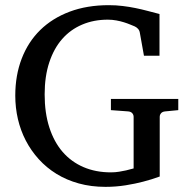

<svg xmlns="http://www.w3.org/2000/svg" viewBox="-20 -707 735 743"><path d="M619.1 -275.9Q608.4 -274.9 603.3 -268.8Q598.1 -262.7 598.1 -254.9V-23.9Q567.9 -12.7 533.7 -3.9Q504.4 3.9 466.6 10Q428.7 16.1 388.2 16.1Q332.5 16.1 284.9 2.9Q237.3 -10.3 198.5 -34.2Q159.7 -58.1 129.9 -91.1Q100.1 -124 79.8 -163.1Q59.6 -202.1 49.3 -246.3Q39.1 -290.5 39.1 -336.9Q39.1 -415.5 64 -480.2Q88.9 -544.9 135.7 -590.8Q182.6 -636.7 249.8 -661.9Q316.9 -687 400.9 -687Q429.2 -687 454.8 -683.8Q480.5 -680.7 504.4 -675.8Q528.3 -670.9 551.3 -664.8Q574.2 -658.7 597.2 -652.8V-491.2H537.1L521 -581.1Q519.5 -589.8 513.7 -595.9Q507.8 -602.1 501 -605Q493.7 -607.9 483.2 -612.3Q472.7 -616.7 459.5 -620.8Q446.3 -625 430.4 -627.9Q414.6 -630.9 397 -630.9Q342.8 -630.9 297.9 -611.8Q252.9 -592.8 220.7 -556.2Q188.5 -519.5 170.7 -465.6Q152.8 -411.6 152.8 -341.8Q152.8 -270 170.9 -213.9Q189 -157.7 222.4 -119.1Q255.9 -80.6 303.2 -60.3Q350.6 -40 409.2 -40Q425.8 -40 440.9 -42.5Q456.1 -44.9 467.8 -47.6Q479.5 -50.3 487.3 -52.7Q495.1 -55.2 497.1 -55.2V-254.9Q497.1 -262.7 491.9 -268.8Q486.8 -274.9 476.1 -275.9L409.2 -280.8V-324.2H669.9V-280.8Z"/></svg>

Font: BabelStone Ogham Special
Style: Regular
Weight: 400
Designer: Andrew West
Foundry: BabelStone
Version: Version 1.02 March 14, 2022